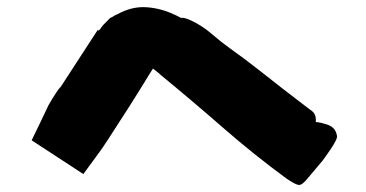

<svg xmlns="http://www.w3.org/2000/svg" viewBox="-20 -617 1040 546"><path d="M287 -220Q271 -195 253 -171Q235 -147 217 -122L70 -218Q82 -243 94.5 -268.5Q107 -294 118 -318Q130 -339 140.5 -354.5Q151 -370 152 -369L258 -532Q259 -531 259.5 -531Q260 -531 261 -530Q263 -532 265 -534.5Q267 -537 268 -539Q273 -546 279 -551.5Q285 -557 290 -563Q294 -567 298 -568Q302 -570 305.5 -572.5Q309 -575 313 -576Q354 -599 395.5 -596.5Q437 -594 477 -575Q482 -573 486.5 -570.5Q491 -568 495 -566Q503 -568 523 -559Q555 -544 581.5 -521Q608 -498 636 -478Q674 -451 711 -422Q748 -393 785 -364Q805 -349 824 -334Q843 -319 862 -305Q873 -298 876 -289.5Q879 -281 878 -270Q893 -269 913.5 -261.5Q934 -254 938 -232Q940 -227 934 -215.5Q928 -204 919.5 -191.5Q911 -179 904.5 -170Q898 -161 898 -161Q887 -148 876.5 -135.5Q866 -123 855 -110Q839 -90 829.5 -91Q820 -92 795 -109Q701 -178 614 -254Q527 -330 438 -403Q433 -408 427 -412.5Q421 -417 415 -422Q412 -417 409 -412.5Q406 -408 403 -403Q375 -357 346 -311.5Q317 -266 287 -220Z"/></svg>

Font: Palette Mosaic
Style: Regular
Weight: 400
Designer: Shibuyafont
Version: Version 1.001